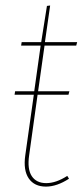

<svg xmlns="http://www.w3.org/2000/svg" viewBox="-20 -672 308 701"><path d="M258.3 -505.4H142.6L119.1 -338.9H233.4L230 -326.2H117.2L86.4 -105Q79.1 -54.7 95.9 -29.1Q112.8 -3.4 148.9 -3.4Q184.6 -3.4 225.6 -29.8L231.9 -19.5Q187.5 9.3 147.9 9.3Q105.5 9.3 85 -20.5Q64.5 -50.3 72.3 -105L103.5 -326.2H33.2L35.2 -338.9H105L128.4 -505.4H57.1L59.1 -518.1H130.4L151.4 -650.4L163.1 -651.9L144 -518.1H261.7Z"/></svg>

Font: Fira Sans Compressed Hair
Style: Italic
Weight: 100
Width: 3
Italic angle: -8°
Designer: Carrois Corporate & Edenspiekermann AG
Foundry: Carrois Corporate GbR & Edenspiekermann AG
Version: Version 4.203;PS 004.203;hotconv 1.0.88;makeotf.lib2.5.64775